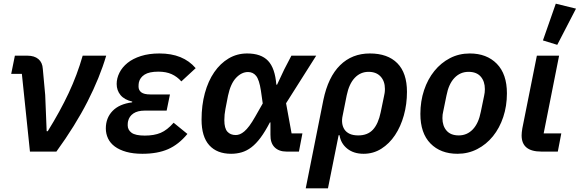

<svg xmlns="http://www.w3.org/2000/svg" viewBox="-20 -825 3155 1045"><path d="M143 0 99 -423H41L61 -522H129Q167 -522 189 -503.5Q211 -485 213 -450L226 -308L234 -111H240Q307 -219 353.5 -318Q400 -417 430 -522H558Q523 -403 456.5 -272.5Q390 -142 287 0Z M1000 -96Q952 -38 894.5 -13Q837 12 755 12Q705 12 667.5 1.5Q630 -9 605 -27.5Q580 -46 568 -71.5Q556 -97 556 -126Q556 -183 592.5 -221Q629 -259 699 -268L700 -272Q657 -282 636 -307.5Q615 -333 615 -368Q615 -399 630 -429Q645 -459 674 -482.5Q703 -506 747 -520Q791 -534 848 -534Q977 -534 1045 -454L967 -382Q944 -408 914 -421.5Q884 -435 842 -435Q792 -435 767 -419Q742 -403 736 -377Q735 -372 734.5 -366.5Q734 -361 734 -354Q734 -334 749 -322.5Q764 -311 798 -311H905L887 -223H768Q729 -223 706 -207.5Q683 -192 677 -165Q676 -161 675.5 -156Q675 -151 675 -143Q675 -118 696 -102.5Q717 -87 768 -87Q819 -87 854.5 -102Q890 -117 925 -157Z M1607 0H1539Q1498 0 1474.5 -23.5Q1451 -47 1452 -92V-159H1449Q1423 -109 1398.5 -76Q1374 -43 1348.5 -23.5Q1323 -4 1295.5 4Q1268 12 1238 12Q1161 12 1119 -34.5Q1077 -81 1077 -174Q1077 -252 1095 -318Q1113 -384 1146 -432Q1179 -480 1224.5 -507Q1270 -534 1325 -534Q1401 -534 1439 -494Q1477 -454 1484 -364H1488L1527 -447L1566 -522H1701L1537 -263L1567 -99H1626ZM1263 -90Q1274 -90 1285.5 -94.5Q1297 -99 1310 -110Q1323 -121 1337.5 -140.5Q1352 -160 1369 -190L1410 -262L1400 -332Q1391 -391 1374 -412Q1357 -433 1330 -433Q1295 -433 1265 -401.5Q1235 -370 1221 -304L1207 -232Q1201 -202 1201 -171Q1201 -127 1217.5 -108.5Q1234 -90 1263 -90Z M1740 -281Q1766 -406 1831 -470Q1896 -534 1993 -534Q2090 -534 2142.5 -481Q2195 -428 2195 -325Q2195 -258 2178 -197Q2161 -136 2130 -89.5Q2099 -43 2055.5 -15.5Q2012 12 1959 12Q1905 12 1870 -16Q1835 -44 1828 -89H1823L1765 200H1644ZM1930 -88Q1981 -88 2010 -119.5Q2039 -151 2052 -214L2070 -301Q2072 -309 2073.5 -319Q2075 -329 2075 -341Q2075 -383 2051.5 -408.5Q2028 -434 1986 -434Q1942 -434 1911 -401.5Q1880 -369 1867 -306L1845 -196Q1840 -174 1842.5 -154.5Q1845 -135 1855 -120Q1865 -105 1883.5 -96.5Q1902 -88 1930 -88Z M2470 12Q2378 12 2323 -44Q2268 -100 2268 -205Q2268 -274 2288 -334Q2308 -394 2344 -438.5Q2380 -483 2429 -508.5Q2478 -534 2537 -534Q2629 -534 2684 -478Q2739 -422 2739 -317Q2739 -248 2719 -188Q2699 -128 2663 -83.5Q2627 -39 2577.5 -13.5Q2528 12 2470 12ZM2477 -88Q2522 -88 2553.5 -121Q2585 -154 2597 -217L2615 -304Q2617 -314 2618 -321.5Q2619 -329 2619 -340Q2619 -382 2596.5 -408Q2574 -434 2530 -434Q2485 -434 2453.5 -401Q2422 -368 2410 -305L2392 -217Q2390 -209 2389 -201Q2388 -193 2388 -182Q2388 -140 2410.5 -114Q2433 -88 2477 -88Z M3016 0H2926Q2819 0 2819 -88Q2819 -95 2820 -105.5Q2821 -116 2823 -127L2902 -522H3023L2939 -99H3035ZM3013 -581 2935 -605 3005 -805 3115 -778Z"/></svg>

Font: IBM Plex Sans SmBld
Style: Italic
Weight: 600
Italic angle: -11°
Designer: Mike Abbink, Paul van der Laan, Pieter van Rosmalen
Foundry: Bold Monday
Version: Version 3.005